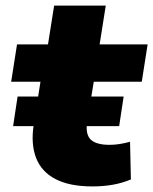

<svg xmlns="http://www.w3.org/2000/svg" viewBox="-20 -657 549 688"><path d="M311 11Q229 11 178.5 -15.5Q128 -42 109 -92Q90 -142 101 -211L125 -364H20L41 -498H152L174 -637H359L337 -498H509L488 -364H316L292 -218Q286 -175 305.5 -156.5Q325 -138 373 -138Q391 -138 409.5 -141Q428 -144 446 -149L449 -14Q418 -1 384 5Q350 11 311 11ZM27 -205 43 -311H423L407 -205Z"/></svg>

Font: Nunito Sans 10pt SemiExpanded Black
Style: Italic
Weight: 900
Width: 6
Italic angle: -9°
Designer: Vernon Adams
Foundry: Vernon Adams
Version: Version 3.101;gftools[0.9.27]